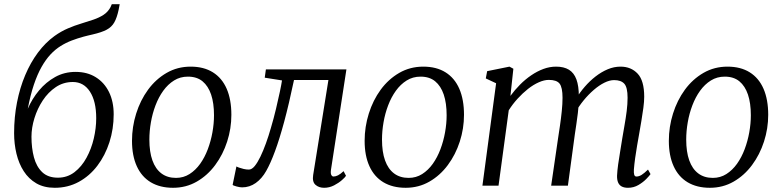

<svg xmlns="http://www.w3.org/2000/svg" viewBox="-20 -882 3712 912"><path d="M548.5 -862 543.5 -835.5Q535.5 -798 523 -775.8Q510.5 -753.5 486.5 -740.8Q462.5 -728 418.5 -718Q409.5 -716 399.2 -713.5Q389 -711 377.5 -708Q348 -700 320.5 -689.5Q293 -679 267.8 -663.2Q242.5 -647.5 220 -623.5Q197.5 -599.5 177.5 -564.2Q157.5 -529 141 -480Q124.5 -431 112 -365.5Q132.5 -413 165.5 -452.5Q198.5 -492 242 -516.2Q285.5 -540.5 339 -540.5Q394.5 -540.5 435 -515.2Q475.5 -490 497.8 -444.8Q520 -399.5 520 -339Q520 -269.5 499.8 -206.5Q479.5 -143.5 442.5 -94.8Q405.5 -46 354 -18Q302.5 10 240 10Q189 10 152.5 -11.2Q116 -32.5 92.8 -68.8Q69.5 -105 58.2 -151.8Q47 -198.5 47 -249.5Q47 -326 60.8 -395.8Q74.5 -465.5 99.8 -525.2Q125 -585 160.2 -632.2Q195.5 -679.5 239 -711Q270.5 -733.5 302.8 -747.2Q335 -761 366 -770.2Q397 -779.5 424 -788.8Q451 -798 471.8 -811.5Q492.5 -825 505 -848L511 -862ZM326 -492.5Q281 -492.5 245 -468.2Q209 -444 183.2 -405Q157.5 -366 143.5 -320.5Q129.5 -275 129.5 -232.5Q129.5 -179 141.2 -134.8Q153 -90.5 180.5 -64.2Q208 -38 255 -38Q299.5 -38 333.8 -64.2Q368 -90.5 391 -132.8Q414 -175 425.5 -224.2Q437 -273.5 437 -320.5Q437 -401 407.2 -446.8Q377.5 -492.5 326 -492.5Z M885.5 -565.5Q948 -565.5 991.2 -538.5Q1034.5 -511.5 1056.8 -460.2Q1079 -409 1079 -336.5Q1079 -271.5 1059 -209.5Q1039 -147.5 1002.2 -98Q965.5 -48.5 914.5 -19.2Q863.5 10 802 10Q740 10 696.2 -16.2Q652.5 -42.5 629.8 -92.5Q607 -142.5 607 -213Q607 -279.5 626.8 -342.5Q646.5 -405.5 683.2 -455.8Q720 -506 771.5 -535.8Q823 -565.5 885.5 -565.5ZM872.5 -518Q836 -518 806.8 -499.8Q777.5 -481.5 755.5 -451Q733.5 -420.5 718.8 -381.8Q704 -343 696.8 -301Q689.5 -259 689.5 -219Q689.5 -160.5 704 -120Q718.5 -79.5 746.8 -58.2Q775 -37 816 -37Q851.5 -37 880.2 -55.2Q909 -73.5 930.8 -104Q952.5 -134.5 967 -173Q981.5 -211.5 989 -253.2Q996.5 -295 996.5 -334.5Q996.5 -392 982.8 -432.8Q969 -473.5 942 -495.8Q915 -518 872.5 -518Z M1552.5 -78Q1549.5 -59.5 1553.5 -51.5Q1557.5 -43.5 1564 -43.5Q1574 -43.5 1585.5 -49.2Q1597 -55 1612 -69L1623.5 -47Q1620 -40.5 1604.5 -26.8Q1589 -13 1566.8 -1.5Q1544.5 10 1519.5 10Q1494.5 10 1478.5 -4.2Q1462.5 -18.5 1467.5 -50.5L1540 -502H1376.5Q1352.5 -387.5 1330 -304.2Q1307.5 -221 1286.2 -163.5Q1265 -106 1244.5 -70Q1224 -33.5 1194.8 -12.8Q1165.5 8 1130 8Q1119 8 1102.8 3.5Q1086.5 -1 1085 -4L1103 -91.5Q1105.5 -89.5 1115 -86Q1124.5 -82.5 1137.2 -79.5Q1150 -76.5 1162 -76.5Q1176 -76.5 1189.8 -93.2Q1203.5 -110 1217 -138Q1230.5 -166 1243.2 -201.2Q1256 -236.5 1266.5 -273.5Q1280.5 -320.5 1291.2 -365.8Q1302 -411 1309.5 -446.8Q1317 -482.5 1319.5 -500L1237.5 -513L1243 -552.5H1625.5Z M1990.5 -565.5Q2053 -565.5 2096.2 -538.5Q2139.5 -511.5 2161.8 -460.2Q2184 -409 2184 -336.5Q2184 -271.5 2164 -209.5Q2144 -147.5 2107.2 -98Q2070.5 -48.5 2019.5 -19.2Q1968.5 10 1907 10Q1845 10 1801.2 -16.2Q1757.5 -42.5 1734.8 -92.5Q1712 -142.5 1712 -213Q1712 -279.5 1731.8 -342.5Q1751.5 -405.5 1788.2 -455.8Q1825 -506 1876.5 -535.8Q1928 -565.5 1990.5 -565.5ZM1977.5 -518Q1941 -518 1911.8 -499.8Q1882.5 -481.5 1860.5 -451Q1838.5 -420.5 1823.8 -381.8Q1809 -343 1801.8 -301Q1794.5 -259 1794.5 -219Q1794.5 -160.5 1809 -120Q1823.5 -79.5 1851.8 -58.2Q1880 -37 1921 -37Q1956.5 -37 1985.2 -55.2Q2014 -73.5 2035.8 -104Q2057.5 -134.5 2072 -173Q2086.5 -211.5 2094 -253.2Q2101.5 -295 2101.5 -334.5Q2101.5 -392 2087.8 -432.8Q2074 -473.5 2047 -495.8Q2020 -518 1977.5 -518Z M2418.5 -555.5 2404.5 -426.5Q2425 -454.5 2450 -479.8Q2475 -505 2503.2 -524.2Q2531.5 -543.5 2561.2 -554.5Q2591 -565.5 2621.5 -565.5Q2658.5 -565.5 2682.5 -550.8Q2706.5 -536 2718 -504.8Q2729.5 -473.5 2729.5 -424Q2729.5 -420 2729.2 -415.8Q2729 -411.5 2728.8 -406.8Q2728.5 -402 2728 -397L2715 -411.5Q2733.5 -442 2757.5 -469.8Q2781.5 -497.5 2809.2 -519Q2837 -540.5 2866.8 -553Q2896.5 -565.5 2927.5 -565.5Q2977.5 -565.5 3008.8 -532.2Q3040 -499 3040 -422.5Q3040 -400 3036 -369.8Q3032 -339.5 3026.5 -307.2Q3021 -275 3016 -246Q3011.5 -220 3006.2 -190.2Q3001 -160.5 2997 -131.2Q2993 -102 2991 -77.5Q2990 -61 2992.5 -52.2Q2995 -43.5 3003 -43.5Q3015 -43.5 3027.5 -51.2Q3040 -59 3058 -76.5L3070 -55Q3065 -47.5 3050 -32Q3035 -16.5 3012.5 -3.2Q2990 10 2963 10Q2945 10 2933.2 3.8Q2921.5 -2.5 2916 -15.2Q2910.5 -28 2911 -47.5Q2912 -70.5 2916.2 -101Q2920.5 -131.5 2926 -164Q2931.5 -196.5 2936 -226Q2940.5 -254 2946.5 -287.2Q2952.5 -320.5 2956.8 -354.5Q2961 -388.5 2961 -417.5Q2961 -467 2945.5 -484.2Q2930 -501.5 2897 -501.5Q2875.5 -501.5 2850.8 -489.2Q2826 -477 2800.8 -455.2Q2775.5 -433.5 2752.5 -405.5Q2729.5 -377.5 2712 -346L2729.5 -394Q2728 -371 2724.8 -344.8Q2721.5 -318.5 2717.8 -292.8Q2714 -267 2710.5 -244L2677.5 0H2598L2630.5 -223Q2635 -252 2640 -286.2Q2645 -320.5 2648.5 -354.8Q2652 -389 2652 -417.5Q2652 -467 2638 -484.8Q2624 -502.5 2587 -502.5Q2565 -502.5 2539.5 -491.2Q2514 -480 2488.2 -459.8Q2462.5 -439.5 2438.8 -413.5Q2415 -387.5 2396.5 -358L2348 0H2271.5L2336.5 -486.5L2287.5 -509.5L2294 -544L2400 -565.5Z M3435.5 -565.5Q3498 -565.5 3541.2 -538.5Q3584.5 -511.5 3606.8 -460.2Q3629 -409 3629 -336.5Q3629 -271.5 3609 -209.5Q3589 -147.5 3552.2 -98Q3515.5 -48.5 3464.5 -19.2Q3413.5 10 3352 10Q3290 10 3246.2 -16.2Q3202.5 -42.5 3179.8 -92.5Q3157 -142.5 3157 -213Q3157 -279.5 3176.8 -342.5Q3196.5 -405.5 3233.2 -455.8Q3270 -506 3321.5 -535.8Q3373 -565.5 3435.5 -565.5ZM3422.5 -518Q3386 -518 3356.8 -499.8Q3327.5 -481.5 3305.5 -451Q3283.5 -420.5 3268.8 -381.8Q3254 -343 3246.8 -301Q3239.5 -259 3239.5 -219Q3239.5 -160.5 3254 -120Q3268.5 -79.5 3296.8 -58.2Q3325 -37 3366 -37Q3401.5 -37 3430.2 -55.2Q3459 -73.5 3480.8 -104Q3502.5 -134.5 3517 -173Q3531.5 -211.5 3539 -253.2Q3546.5 -295 3546.5 -334.5Q3546.5 -392 3532.8 -432.8Q3519 -473.5 3492 -495.8Q3465 -518 3422.5 -518Z"/></svg>

Font: Merriweather 24pt Light
Style: Italic
Weight: 300
Italic angle: -7.8°
Version: Version 2.101